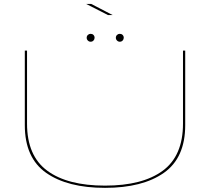

<svg xmlns="http://www.w3.org/2000/svg" viewBox="-20 -924 1075 948"><path d="M498.5 3.5Q313.5 3.5 208 -70.5Q102.5 -144.5 102.5 -306V-674H113.5V-313.5Q113.5 -154.5 213.5 -81Q313.5 -7.5 498.5 -7.5Q683.5 -7.5 783.5 -81Q883.5 -154.5 883.5 -313.5V-674H894.5V-306Q894.5 -144.5 789 -70.5Q683.5 3.5 498.5 3.5ZM427.5 -718Q419.5 -718 413.8 -723.8Q408 -729.5 408 -737.5Q408 -746 413.8 -751.5Q419.5 -757 427.5 -757Q436 -757 441.5 -751.5Q447 -746 447 -737.5Q447 -729.5 441.5 -723.8Q436 -718 427.5 -718ZM571.5 -718Q563.5 -718 557.8 -723.8Q552 -729.5 552 -737.5Q552 -746 557.8 -751.5Q563.5 -757 571.5 -757Q580 -757 585.5 -751.5Q591 -746 591 -737.5Q591 -729.5 585.5 -723.8Q580 -718 571.5 -718ZM513.5 -849.5 405.5 -904.5H430.5L536.5 -849.5Z"/></svg>

Font: Anybody UltraExpanded Thin
Style: Regular
Weight: 100
Width: 9
Designer: Tyler Finck
Foundry: Etcetera Type Company
Version: Version 1.010; ttfautohint (v1.8.3) -l 8 -r 50 -G 200 -x 14 